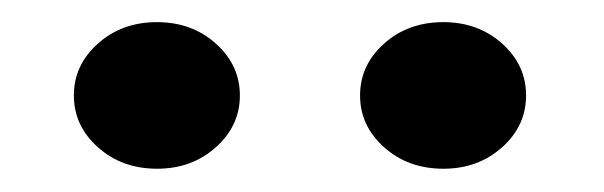

<svg xmlns="http://www.w3.org/2000/svg" viewBox="-20 -751 535 170"><path d="M119.1 -731.4Q149.9 -731.4 171.1 -712.4Q192.4 -693.4 192.4 -666.5Q192.4 -639.6 171.1 -620.6Q149.9 -601.6 119.1 -601.6Q87.9 -601.6 66.7 -620.6Q45.4 -639.6 45.4 -666.5Q45.4 -693.4 66.7 -712.4Q87.9 -731.4 119.1 -731.4ZM372.6 -731.4Q403.3 -731.4 424.6 -712.4Q445.8 -693.4 445.8 -666.5Q445.8 -639.6 424.6 -620.6Q403.3 -601.6 372.6 -601.6Q341.3 -601.6 320.1 -620.6Q298.8 -639.6 298.8 -666.5Q298.8 -693.4 320.1 -712.4Q341.3 -731.4 372.6 -731.4Z"/></svg>

Font: Roboto
Style: Regular
Weight: 900
Designer: Google
Version: Version 2.001171; 2014